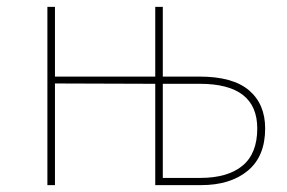

<svg xmlns="http://www.w3.org/2000/svg" viewBox="-20 -539 836 559"><path d="M752 -165Q752 -84 701.5 -42Q651 0 565 0H432V-295L140 -296V0H118V-519H140V-316H432V-519H454V-316H561Q658 -316 705 -276Q752 -236 752 -165ZM729 -165Q729 -295 562 -295H454V-21H563Q643 -21 686 -56.5Q729 -92 729 -165Z"/></svg>

Font: Fira Sans Thin
Style: Regular
Weight: 100
Designer: bBox Type GmbH & Carrois Corporate GbR & Edenspiekermann AG
Foundry: bBox Type GmbH & Carrois Corporate GbR & Edenspiekermann AG
Version: Version 4.301